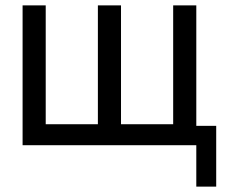

<svg xmlns="http://www.w3.org/2000/svg" viewBox="-20 -540 844 714"><path d="M64 0V-520H150V-78H344V-520H430V-78H624V-520H710V-72H784V154H710V0Z"/></svg>

Font: Liter
Style: Regular
Weight: 400
Designer: Anton Skugarov
Foundry: skugi
Version: Version 1.004; ttfautohint (v1.8.4.7-5d5b)